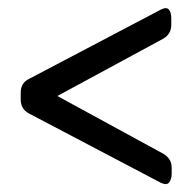

<svg xmlns="http://www.w3.org/2000/svg" viewBox="-20 -468 488 482"><path d="M384 -9Q399 -2 405 -10.5Q411 -19 411 -32V-46Q411 -59 405.5 -67.5Q400 -76 390 -82L124 -227L390 -371Q400 -377 405 -385.5Q410 -394 410 -407V-421Q410 -437 404 -444Q398 -451 384 -444L53 -270Q32 -260 32 -235V-218Q32 -194 53 -183Z"/></svg>

Font: Asap Condensed VF Beta
Style: Regular
Weight: 400
Designer: Pablo Cosgaya
Foundry: Omnibus-Type
Version: Version 1.008